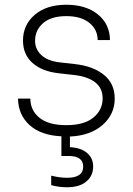

<svg xmlns="http://www.w3.org/2000/svg" viewBox="-20 -561 563 810"><path d="M196 220V180Q232 189 263 189Q331 189 331 142Q331 97 269 97H239V14Q152 10 104.5 -33.5Q57 -77 56 -145H108Q108 -96 146 -64.5Q184 -33 260 -33Q335 -33 374 -65Q413 -97 413 -146Q413 -190 380.5 -214.5Q348 -239 289 -245L227 -252Q157 -260 117 -295.5Q77 -331 77 -390Q77 -456 126.5 -498.5Q176 -541 260 -541Q342 -541 392.5 -500.5Q443 -460 444 -392H392Q392 -436 357 -464.5Q322 -493 260 -493Q196 -493 162 -463.5Q128 -434 128 -389Q128 -353 154.5 -328.5Q181 -304 231 -298L293 -291Q371 -283 417.5 -246Q464 -209 464 -145Q464 -79 413 -34Q362 11 275 15V60Q321 62 347 84Q373 106 373 141Q373 181 344 205Q315 229 263 229Q228 229 196 220Z"/></svg>

Font: Sora-SIA ExtraLight
Style: Regular
Weight: 200
Designer: Jonathan Barnbrook, Julián Moncada
Foundry: Barnbrook Fonts
Version: Version 2.000